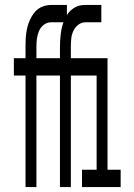

<svg xmlns="http://www.w3.org/2000/svg" viewBox="-20 -755 540 775"><path d="M127 0H83V-450H36V-520H83V-566Q83 -580 83.5 -594Q84 -608 86 -622Q88 -636 91.5 -649Q95 -662 101 -675Q107 -688 115 -699.5Q123 -711 134 -719Q145 -727 158.5 -731Q172 -735 186 -735H250V-694Q256 -704 264 -711.5Q272 -719 282 -725Q292 -731 303 -733Q314 -735 325 -735H389V-665H325Q309 -665 296 -655Q283 -645 276 -630Q269 -615 267.5 -598.5Q266 -582 266 -566V-520H414V-70H467V0H311V-70H370V-450H266V0H222V-450H127ZM127 -520H222V-566Q222 -591 225 -616.5Q228 -642 236 -665H186Q170 -665 157 -655Q144 -645 137.5 -630Q131 -615 129 -598.5Q127 -582 127 -566Z"/></svg>

Font: Iosevka Custom
Style: Regular
Weight: 400
Monospace: yes
Designer: Belleve Invis
Foundry: Belleve Invis
Version: Version 32.5.0; ttfautohint (v1.8.4)